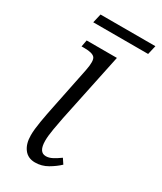

<svg xmlns="http://www.w3.org/2000/svg" viewBox="-172 -723 673 797"><g transform="rotate(30 164.0 -324.0)"><path d="M136 10Q102 10 83.5 -14.5Q65 -39 65 -80Q65 -107 72 -148Q79 -189 86 -222L128 -428Q138 -478 126.5 -491Q115 -504 78 -504H63L69 -536H214L145 -207Q140 -182 134 -147.5Q128 -113 128 -90Q128 -35 162 -35Q177 -35 193 -43.5Q209 -52 227 -65L243 -41Q223 -22 195.5 -6Q168 10 136 10ZM55 -615 65 -658H328L318 -615Z"/></g></svg>

Font: Noto Serif SemiCondensed Light
Style: Italic
Weight: 300
Width: 4
Italic angle: -12°
Designer: Monotype Design Team
Foundry: Monotype Imaging Inc.
Version: Version 2.013; ttfautohint (v1.8.4.7-5d5b)